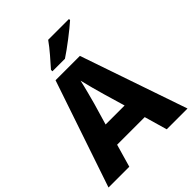

<svg xmlns="http://www.w3.org/2000/svg" viewBox="-254 -1073 1215 1215"><g transform="rotate(-45 353.5 -465.5)"><path d="M577 -921V-931H391C360 -886 302 -821 269 -784V-771H381C434 -805 535 -883 577 -921ZM521 0H707L461 -717H243L0 0H186L230 -153H477ZM397 -438 439 -295H269L311 -438C320 -472 344 -559 353 -603C363 -559 387 -473 397 -438Z"/></g></svg>

Font: Noto Sans Telugu ExtraBold
Style: Regular
Weight: 800
Designer: Jelle Bosma - Monotype Design Team
Foundry: Monotype Imaging Inc.
Version: Version 2.005